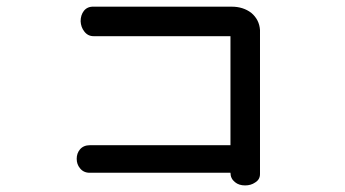

<svg xmlns="http://www.w3.org/2000/svg" viewBox="-20 -648 1040 578"><path d="M262.7 -627.9Q243.2 -628.9 232.4 -615.2Q222.7 -602.5 222.7 -584Q223.6 -566.4 233.4 -553.7Q244.1 -539.1 261.7 -539.1H673.8V-210.9H251Q231.4 -210.9 220.7 -198.2Q210.9 -186.5 210.9 -169.9Q210.9 -153.3 220.7 -141.6Q231.4 -127.9 250 -127.9H673.8Q673.8 -110.4 687.5 -99.6Q699.2 -89.8 717.8 -89.8Q735.4 -89.8 748 -98.6Q762.7 -107.4 762.7 -124V-557.6Q760.7 -588.9 736.3 -609.4Q711.9 -627.9 677.7 -627.9Z"/></svg>

Font: Gungsuh
Style: Regular
Weight: 400
Version: Version 2.21